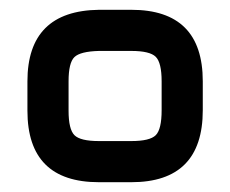

<svg xmlns="http://www.w3.org/2000/svg" viewBox="-20 -670 470 392"><path d="M182 -298Q36 -298 36 -444V-504Q36 -648 182 -650H248Q394 -650 394 -504V-445Q394 -298 248 -298ZM182 -382H248Q286 -382 298 -394Q310 -406 310 -445V-504Q310 -542 298 -554Q286 -566 248 -566H182Q144 -565 132 -553.5Q120 -542 120 -504V-444Q120 -406 132 -394Q144 -382 182 -382Z"/></svg>

Font: Jura
Style: Bold
Weight: 700
Designer: Daniel Johnson, Alexei Vanyashin
Foundry: Daniel Johnson
Version: Version 5.103